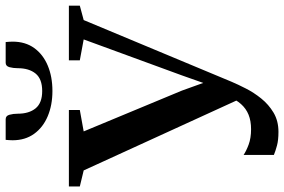

<svg xmlns="http://www.w3.org/2000/svg" viewBox="-202 -826 1026 694"><g transform="rotate(-90 311.0 -479.0)"><path d="M181.5 14.5Q151.5 14.5 132 9.2Q112.5 4 98 -2V-111.5Q112 -102 135.5 -93.2Q159 -84.5 191 -84.5Q221 -84.5 243.2 -93.5Q265.5 -102.5 281.8 -120.8Q298 -139 309.5 -167L305.5 -113.5L42 -689.5L-16 -703.5V-743H260.5V-703.5L183 -689.5L330.5 -334.5L373 -216.5L343.5 -215.5L385.5 -334.5L515.5 -689.5L440 -703.5V-743H637.5V-703.5L585.5 -689.5L362.5 -155Q353 -132.5 338.2 -103.5Q323.5 -74.5 302 -47.8Q280.5 -21 250.8 -3.2Q221 14.5 181.5 14.5ZM227 -971.5Q239.5 -971.5 243.2 -957.8Q247 -944 247 -928Q247 -887 266.5 -863.2Q286 -839.5 329 -839.5Q372.5 -839.5 392 -863.2Q411.5 -887 411.5 -928Q411.5 -944 415.2 -957.8Q419 -971.5 431 -971.5H506Q506.5 -965.5 507 -959.2Q507.5 -953 507.5 -946.5Q507.5 -900.5 484.5 -868.5Q461.5 -836.5 421.2 -819.5Q381 -802.5 329 -802.5Q278 -802.5 237.8 -819.5Q197.5 -836.5 174.2 -868.8Q151 -901 151 -946.5Q151 -953 151.5 -959.2Q152 -965.5 152.5 -971.5Z"/></g></svg>

Font: Merriweather 72pt SemiBold
Style: Regular
Weight: 600
Version: Version 2.100